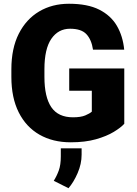

<svg xmlns="http://www.w3.org/2000/svg" viewBox="-20 -741 722 1013"><path d="M635.7 -379.9V-87.9Q617.7 -67.9 580.3 -45.2Q543 -22.5 486.3 -6.3Q429.7 9.8 353 9.8Q258.8 9.8 188.2 -30.5Q117.7 -70.8 78.9 -147.9Q40 -225.1 40 -335.4V-375Q40 -485.8 79.1 -563Q118.2 -640.1 186.8 -680.7Q255.4 -721.2 343.8 -721.2Q441.9 -721.2 503.4 -690.2Q564.9 -659.2 596.7 -604.7Q628.4 -550.3 635.3 -479H470.7Q462.9 -531.7 436 -560.5Q409.2 -589.4 349.6 -589.4Q287.6 -589.4 251 -536.4Q214.4 -483.4 214.4 -376V-335.4Q214.4 -229 250.7 -175.5Q287.1 -122.1 365.2 -122.1Q406.2 -122.1 429.9 -132.1Q453.6 -142.1 464.4 -151.9V-262.2H345.2V-379.9ZM410.6 41.5V75.2Q410.6 124 389.4 172.6Q368.2 221.2 341.3 252L263.7 212.9Q279.8 187 290.3 158Q300.8 128.9 300.8 84.5V41.5Z"/></svg>

Font: Vazirmatn RD Black
Style: Regular
Weight: 900
Designer: Saber Rastikerdar
Foundry: Saber Rastikerdar
Version: Version 32.102